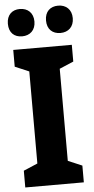

<svg xmlns="http://www.w3.org/2000/svg" viewBox="-61 -958 485 993"><g transform="rotate(-5 181.5 -461.0)"><path d="M13 -851C13 -804 41 -780 81 -780C122 -780 151 -806 151 -851C151 -896 122 -922 81 -922C41 -922 13 -897 13 -851ZM211 -851C211 -805 239 -780 280 -780C321 -780 350 -806 350 -851C350 -896 321 -922 280 -922C239 -922 211 -897 211 -851ZM333 0V-87L260 -118V-596L333 -627V-714H29V-627L102 -596V-118L29 -87V0Z"/></g></svg>

Font: Noto Sans Khmer Condensed ExtraBold
Style: Regular
Weight: 800
Width: 3
Designer: Danh Hong and the Monotype Design Team
Foundry: Monotype Imaging Inc.
Version: Version 2.004